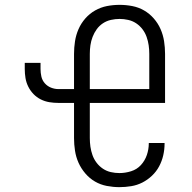

<svg xmlns="http://www.w3.org/2000/svg" viewBox="-20 -763 790 791"><path d="M472 8Q446 8 420 3Q394 -2 371.5 -15Q349 -28 331.5 -48.5Q314 -69 303.5 -92.5Q293 -116 289 -142Q285 -168 285 -194V-339H221Q202 -339 183.5 -342Q165 -345 148 -353.5Q131 -362 118 -375.5Q105 -389 96.5 -406Q88 -423 85 -441.5Q82 -460 82 -479V-504H147V-479Q147 -463 150.5 -447.5Q154 -432 164.5 -420Q175 -408 190 -402Q205 -396 221 -396H285V-541Q285 -567 289 -593Q293 -619 303.5 -643Q314 -667 331.5 -687Q349 -707 372 -720Q395 -733 420.5 -738Q446 -743 473 -743Q499 -743 525 -738Q551 -733 573.5 -720Q596 -707 613.5 -687Q631 -667 641.5 -643Q652 -619 656 -593Q660 -567 660 -541V-339H350V-194Q350 -176 352.5 -158.5Q355 -141 361 -124Q367 -107 378 -92.5Q389 -78 404 -68Q419 -58 436.5 -54Q454 -50 472 -50Q496 -50 520 -57.5Q544 -65 560.5 -83Q577 -101 585 -124.5Q593 -148 593 -172V-174H658V-171Q658 -147 652.5 -123Q647 -99 635.5 -77.5Q624 -56 606 -39Q588 -22 566.5 -11Q545 0 520.5 4Q496 8 472 8ZM350 -396H595V-541Q595 -559 592.5 -576.5Q590 -594 584 -611Q578 -628 567 -642.5Q556 -657 541 -667Q526 -677 508 -681Q490 -685 473 -685Q455 -685 437 -681Q419 -677 404 -667Q389 -657 378.5 -642.5Q368 -628 361.5 -611Q355 -594 352.5 -576.5Q350 -559 350 -541Z"/></svg>

Font: Iosevka Etoile Light
Style: Regular
Weight: 300
Designer: Belleve Invis
Foundry: Belleve Invis
Version: Version 25.0.1; ttfautohint (v1.8.4)